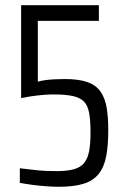

<svg xmlns="http://www.w3.org/2000/svg" viewBox="-20 -708 479 736"><path d="M205 8Q184 8 157 6Q130 4 103.5 0.5Q77 -3 56 -7V-63Q83 -60 107.5 -57Q132 -54 154.5 -53Q177 -52 197 -52Q238 -52 264 -59.5Q290 -67 303.5 -84.5Q317 -102 322 -130.5Q327 -159 327 -201Q327 -247 321.5 -276Q316 -305 301 -319.5Q286 -334 258.5 -340Q231 -346 185 -346Q169 -346 149.5 -344.5Q130 -343 107.5 -340Q85 -337 61 -332V-688H359V-628H125V-395Q139 -399 155 -401Q171 -403 189 -404Q207 -405 228 -405Q283 -405 316 -393Q349 -381 366 -356Q383 -331 389 -294.5Q395 -258 395 -210Q395 -150 387 -108.5Q379 -67 358 -41Q337 -15 300 -3.5Q263 8 205 8Z"/></svg>

Font: Saira Condensed
Style: Regular
Weight: 400
Width: 3
Designer: Hector Gatti with collaboration of the Omnibus-Type team
Foundry: Omnibus-Type
Version: Version 1.101